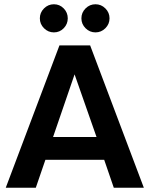

<svg xmlns="http://www.w3.org/2000/svg" viewBox="-20 -881 702 901"><path d="M7 0 259 -668H403L655 0H514L469 -131H193L148 0ZM229 -238H433L330 -532ZM428 -729Q401 -729 381.5 -748.5Q362 -768 362 -795Q362 -822 381.5 -841.5Q401 -861 428 -861Q455 -861 474.5 -841.5Q494 -822 494 -795Q494 -768 474.5 -748.5Q455 -729 428 -729ZM233 -729Q206 -729 186.5 -748.5Q167 -768 167 -795Q167 -822 186.5 -841.5Q206 -861 233 -861Q260 -861 279 -841.5Q298 -822 298 -795Q298 -768 279 -748.5Q260 -729 233 -729Z"/></svg>

Font: Atkinson Hyperlegible Next SemiBold
Style: Regular
Weight: 600
Designer: Elliott Scott, Megan Eiswerth, Linus Boman, Theodore Petrosky, Letters from Sweden
Foundry: Applied Design Works, Letters from Sweden
Version: Version 2.001